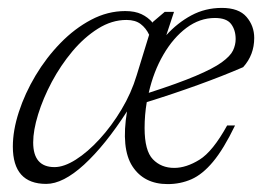

<svg xmlns="http://www.w3.org/2000/svg" viewBox="-20 -456 666 486"><path d="M575 -138.5Q546 -78.5 519.2 -46.5Q492.5 -14.5 464.5 -2.2Q436.5 10 404.5 10Q344.5 10 315.2 -35Q286 -80 301.5 -174Q246 -88 192.8 -39.2Q139.5 9.5 97 9.5Q12.5 9.5 12.5 -85Q12.5 -126 27.8 -172.8Q43 -219.5 70 -264.8Q97 -310 133 -347Q169 -384 210.8 -406Q252.5 -428 297 -428Q321.5 -428 338 -420.2Q354.5 -412.5 366.5 -398.5L367 -400.5L397 -426H420.5L401 -367Q429 -398 464.2 -417Q499.5 -436 541.5 -436Q584.5 -436 604 -413.2Q623.5 -390.5 623.5 -360Q623.5 -317 595.5 -286Q543.5 -263.5 481.2 -241Q419 -218.5 351.5 -197.5Q346 -165 346 -132Q346 -74.5 367 -52.8Q388 -31 421 -31Q451.5 -31 485 -51.8Q518.5 -72.5 555 -138.5ZM524 -410.5Q485.5 -410.5 452 -385.5Q418.5 -360.5 393.5 -317.5Q368.5 -274.5 356.5 -221Q431 -245 475.2 -263.8Q519.5 -282.5 541.2 -298.2Q563 -314 569.8 -328.2Q576.5 -342.5 576.5 -357Q576.5 -380 565 -395.2Q553.5 -410.5 524 -410.5ZM64 -95.5Q64 -33 118 -33Q142 -33 172 -52Q202 -71 232.2 -104Q262.5 -137 287.5 -178.8Q312.5 -220.5 326 -265.5L357.5 -368Q349.5 -385 336 -395.2Q322.5 -405.5 300 -405.5Q263 -405.5 228 -383.5Q193 -361.5 163.2 -326Q133.5 -290.5 111.2 -248.8Q89 -207 76.5 -166.5Q64 -126 64 -95.5Z"/></svg>

Font: Newsreader 16pt Light
Style: Italic
Weight: 300
Italic angle: -17°
Designer: Hugues Gentile
Foundry: Production Type
Version: Version 1.003; ttfautohint (v1.8.3)